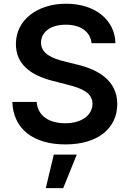

<svg xmlns="http://www.w3.org/2000/svg" viewBox="-20 -757 689 1021"><path d="M467 -527.3H593.8C591.3 -650.2 486.5 -737.2 331.7 -737.2C179 -737.2 64.3 -651.3 64.6 -522.7C64.6 -418.3 138.8 -358.3 258.5 -327.4L341.3 -306.1C419.7 -286.2 471.6 -261.7 471.9 -205.3C471.6 -143.1 412.6 -101.6 326.7 -101.6C244.3 -101.6 180.4 -138.5 175.1 -214.8H45.5C50.8 -70.3 158.4 11 327.8 11C502.1 11 603.3 -76 603.7 -204.2C603.3 -330.3 499.3 -387.8 389.9 -413.7L321.7 -430.8C262.1 -445 197.4 -470.2 198.2 -530.9C198.5 -585.6 247.5 -625.7 329.9 -625.7C408.4 -625.7 460.2 -589.1 467 -527.3ZM223.4 243.6H316.1L388.1 65.3H266Z"/></svg>

Font: Margiela Sans Semi Bold
Style: Regular
Weight: 600
Designer: Stefan Endress, Andreas Faust
Version: Version 1.100;FEAKit 1.0